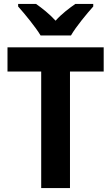

<svg xmlns="http://www.w3.org/2000/svg" viewBox="-20 -954 564 974"><path d="M186 -774H340C365 -818 420 -884 453 -921V-934H362C331 -912 294 -885 262 -849C230 -884 194 -912 163 -934H72V-921C106 -883 161 -816 186 -774ZM335 0V-591H506V-714H18V-591H189V0Z"/></svg>

Font: Noto Sans Arabic UI SmCn
Style: Bold
Weight: 700
Width: 4
Designer: Monotype Design Team, Nadine Chahine and Nizar Qandah
Foundry: Monotype Imaging Inc.
Version: Version 2.010